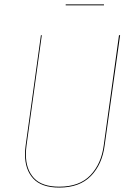

<svg xmlns="http://www.w3.org/2000/svg" viewBox="-20 -839 610 868"><path d="M453 -181Q442 -96 391 -43.5Q340 9 248 9Q168 9 130.5 -31.5Q93 -72 93 -141Q93 -161 96 -182L165 -680H169L100 -182Q97 -161 97 -141Q97 -74 133 -34.5Q169 5 248 5Q339 5 388.5 -46.5Q438 -98 449 -182L518 -680H523ZM277 -815V-819H450V-815Z"/></svg>

Font: Fira Sans Condensed Four
Style: Italic
Weight: 100
Width: 3
Italic angle: -8°
Designer: bBox Type GmbH & Carrois Corporate GbR & Edenspiekermann AG
Foundry: bBox Type GmbH & Carrois Corporate GbR & Edenspiekermann AG
Version: Version 4.301